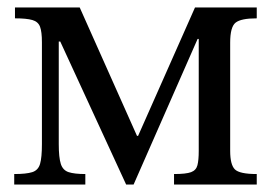

<svg xmlns="http://www.w3.org/2000/svg" viewBox="-20 -493 737 513"><path d="M208 0H18V-28Q50 -28 66 -33Q82 -38 87 -55Q92 -72 92 -108V-380Q92 -408 87 -421.5Q82 -435 66.5 -439.5Q51 -444 20 -444V-473H193L346 -130H349L501 -473H666V-444Q624 -444 609.5 -432.5Q595 -421 595 -379V-90Q595 -53 607.5 -40.5Q620 -28 666 -28V0H445V-28Q477 -28 490.5 -33Q504 -38 507.5 -51.5Q511 -65 511 -90V-389H508L337 0H317L141 -382H137V-108Q137 -72 142.5 -55Q148 -38 163.5 -33Q179 -28 208 -28Z"/></svg>

Font: STIX Two Text
Style: Regular
Weight: 400
Designer: Ross Mills, John Hudson & Paul Hanslow, Tiro Typeworks Ltd; with prior portions MicroPress Inc., and Coen Hoffman.
Foundry: Tiro Typeworks Ltd
Version: Version 2.13 b171